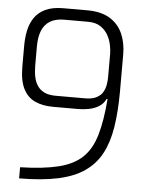

<svg xmlns="http://www.w3.org/2000/svg" viewBox="-57 -885 695 935"><g transform="rotate(5 290.0 -418.0)"><path d="M72 -50.2Q185.7 -53 259.1 -71.2Q332.5 -89.3 375.1 -129.8Q417.7 -170.3 438.4 -240.9Q459.2 -311.5 467.5 -418.5H463Q451.2 -393.5 428.6 -380.1Q406 -366.7 379.4 -362Q352.8 -357.3 328.8 -357.3H205.8Q155.3 -357.3 118.3 -374.1Q81.3 -390.8 60.8 -430.5Q40.3 -470.2 40.3 -538.8V-641.8Q40.3 -679.3 47.4 -714.6Q54.5 -749.8 73.3 -778.3Q92.2 -806.8 126.7 -823.4Q161.2 -840 215.8 -840H332Q400 -840 442.5 -813.7Q485 -787.3 504.8 -742.3Q524.5 -697.3 524.5 -641V-457.8Q524.2 -360.7 512.1 -285Q500 -209.3 470.8 -154.8Q441.5 -100.3 390.5 -65.1Q339.5 -29.8 261.2 -13Q182.8 3.8 72 4.2ZM358.2 -412Q392.5 -412 413.3 -422.8Q434.2 -433.5 444.2 -450.7Q454.3 -467.8 457.6 -487.8Q460.8 -507.7 460.8 -525.8V-638.5Q460.8 -656.7 455.9 -681.4Q451 -706.2 438 -729.7Q425 -753.2 401.2 -768.9Q377.5 -784.7 340.7 -784.7H223.5Q180.8 -784.7 153.8 -767.8Q126.8 -750.8 114.6 -719.7Q102.3 -688.5 102.3 -643.5V-549.2Q102.3 -519.3 107.6 -494Q112.8 -468.7 125.8 -450.2Q138.8 -431.8 160.3 -421.9Q181.8 -412 214.3 -412Z"/></g></svg>

Font: Matangi Light
Style: Regular
Weight: 300
Designer: Prashant Pant
Foundry: The Graphic Ant
Version: Version 3.002